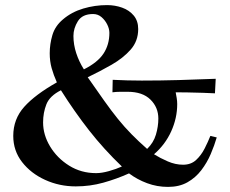

<svg xmlns="http://www.w3.org/2000/svg" viewBox="-20 -717 903 753"><path d="M421 -355 422 -404Q479 -401 536 -401Q609 -401 681 -403Q753 -405 826 -408L823 -351Q806 -352 776 -353Q746 -354 716 -354.5Q686 -355 669 -355Q671 -345 673 -332.5Q675 -320 675 -309Q675 -254 651.5 -202Q628 -150 584 -112Q608 -97 638 -84Q668 -71 698 -71Q729 -71 749 -89.5Q769 -108 782.5 -134.5Q796 -161 805 -184L830 -178Q821 -147 806.5 -113Q792 -79 769.5 -49.5Q747 -20 715 -2Q683 16 639 16Q596 16 557 1.5Q518 -13 486 -37Q437 -15 385 -0.5Q333 14 277 14Q213 14 157 -11.5Q101 -37 66.5 -81.5Q32 -126 32 -184Q32 -250 75 -298Q118 -346 203 -394Q190 -423 182.5 -450Q175 -477 175 -508Q175 -544 185.5 -579.5Q196 -615 227 -641Q261 -670 306.5 -683.5Q352 -697 400 -697Q431 -697 459 -687Q487 -677 504.5 -656Q522 -635 522 -603Q522 -556 492.5 -522.5Q463 -489 417.5 -463Q372 -437 324 -414Q361 -361 389 -321.5Q417 -282 442.5 -250.5Q468 -219 495.5 -191Q523 -163 557 -133Q582 -157 591.5 -189Q601 -221 601 -252Q601 -296 570 -326.5Q539 -357 481 -357Q466 -357 451 -357Q436 -357 421 -355ZM309 -445Q363 -472 386 -507Q409 -542 409 -588Q409 -604 400.5 -621Q392 -638 378 -650Q364 -662 345 -662Q303 -662 285.5 -634Q268 -606 268 -576Q268 -542 279 -508.5Q290 -475 309 -445ZM458 -64Q387 -132 329.5 -205.5Q272 -279 219 -363Q175 -341 162 -308Q149 -275 149 -237Q149 -188 176.5 -142.5Q204 -97 251 -67.5Q298 -38 357 -38Q379 -38 407.5 -46Q436 -54 458 -64Z"/></svg>

Font: Aref Ruqaa Ink
Style: Bold
Weight: 700
Designer: Abdullah Aref
Version: Version 1.005